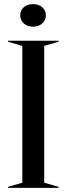

<svg xmlns="http://www.w3.org/2000/svg" viewBox="-20 -909 322 929"><path d="M19 -5 88 -25V-687L19 -707V-712H263V-707L194 -687V-25L263 -5V0H19ZM78 -835Q78 -859 95 -874Q112 -889 140 -889Q168 -889 185 -873.5Q202 -858 202 -835Q202 -811 184.5 -795.5Q167 -780 140 -780Q112 -780 95 -795.5Q78 -811 78 -835Z"/></svg>

Font: Nyght Serif
Style: Regular
Weight: 400
Designer: Maksym Kobuzan
Version: Version 0.410;July 4, 2025;FontCreator 15.0.0.2958 64-bit